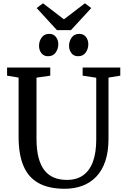

<svg xmlns="http://www.w3.org/2000/svg" viewBox="-20 -1161 780 1189"><path d="M381.3 8Q283.2 8 219.9 -26.6Q156.5 -61.1 125.9 -132.4Q95.2 -203.6 95.2 -313.5V-680.5L23.8 -692.4V-743H291.3V-692.4L206 -680.1V-303.1Q206 -232.1 219.2 -183.1Q232.4 -134.1 257.1 -104Q281.9 -73.9 316.5 -60.4Q351.2 -46.9 394.2 -46.9Q455.5 -46.9 495.8 -76.2Q536.2 -105.5 556.1 -161.3Q576 -217.2 576 -296.7V-679.6L491.8 -692.4V-743H724.9V-692.4L651.9 -680.5V-302.3Q651.9 -220.8 631.8 -162.1Q611.7 -103.5 575 -65.8Q538.3 -28.1 488.9 -10.1Q439.6 8 381.3 8ZM277 -812.8Q251.1 -812.8 236.4 -831.8Q221.7 -850.7 221.7 -877.1Q221.7 -905.9 237.9 -928.6Q254.1 -951.2 284.6 -951.2H285.6Q311.6 -951.2 326.3 -932.3Q341 -913.3 341 -887Q341 -858.2 324.8 -835.5Q308.6 -812.8 278 -812.8ZM463 -812.8Q437.1 -812.8 422.4 -831.8Q407.6 -850.7 407.6 -877.1Q407.6 -905.9 423.8 -928.6Q440 -951.2 470.6 -951.2H471.6Q497.6 -951.2 512.3 -932.3Q526.9 -913.3 526.9 -887Q526.9 -858.2 510.7 -835.5Q494.5 -812.8 464 -812.8ZM332.5 -974.5 207 -1111.3 246.2 -1140.6 376 -1041.3 505.9 -1140.6 545.1 -1111 419.5 -974.5Z"/></svg>

Font: Merriweather Light
Style: Regular
Weight: 300
Designer: Eben Sorkin
Foundry: Eben Sorkin
Version: Version 2.100